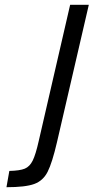

<svg xmlns="http://www.w3.org/2000/svg" viewBox="-20 -712 391 802"><path d="M19 2Q63 1 83.5 -7.5Q104 -16 116.5 -41Q129 -66 142 -124L273 -692H351L218 -118Q198 -32 179 5.5Q160 43 123 56.5Q86 70 7 70Z"/></svg>

Font: Cairo
Style: Italic
Weight: 400
Italic angle: -13°
Designer: Mohamed Gaber, Accademia di Belle Arti di Urbino and others
Foundry: Kief Type Foundry, Accademia di Belle Arti di Urbino and others
Version: Version 3.011